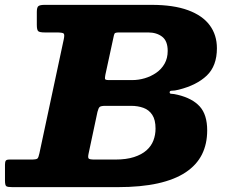

<svg xmlns="http://www.w3.org/2000/svg" viewBox="-68 -770 924 790"><path d="M416 0Q512 0 581.5 -15.5Q651 -31 696 -61Q741 -91 762.8 -134.2Q784.5 -177.5 784.5 -233.5Q784.5 -298 754 -331.8Q723.5 -365.5 663 -380Q646 -384 638 -384Q630 -384 630 -390Q630 -397 639.8 -396.8Q649.5 -396.5 667.5 -401Q741.5 -419.5 783 -459.2Q824.5 -499 824.5 -571.5Q824.5 -626 795 -666Q765.5 -706 705.8 -728Q646 -750 556 -750H115.5Q97.5 -750 90.5 -745.2Q83.5 -740.5 83.5 -721V-668Q83.5 -647 89.2 -641.8Q95 -636.5 116.5 -636.5H163.5Q189 -636.5 193.8 -632.2Q198.5 -628 194.5 -609L94 -138.5Q90.5 -121.5 85.8 -117.5Q81 -113.5 60 -113.5H-29Q-41 -113.5 -44.2 -108.8Q-47.5 -104 -47.5 -92.5V-27.5Q-47.5 -7.5 -42 -3.8Q-36.5 0 -17 0ZM406 -113.5H321.5Q300.5 -113.5 296.8 -117.8Q293 -122 296.5 -138L333 -309.5Q337 -325.5 342.2 -330Q347.5 -334.5 366 -334.5H471.5Q499.5 -334.5 522.2 -326.2Q545 -318 558.5 -297.5Q572 -277 572 -241Q572 -215 563.2 -192Q554.5 -169 534.8 -151.5Q515 -134 483.5 -123.8Q452 -113.5 406 -113.5ZM380 -440.5Q364.5 -440.5 364 -445.8Q363.5 -451 365.5 -462L398.5 -614.5Q401 -628.5 403.8 -632.5Q406.5 -636.5 423.5 -636.5H541.5Q576.5 -636.5 599.2 -619Q622 -601.5 622 -560.5Q622 -530.5 609.2 -508Q596.5 -485.5 574.8 -470.5Q553 -455.5 527.5 -448Q502 -440.5 476 -440.5Z"/></svg>

Font: Besley ExtraBold
Style: Italic
Weight: 800
Italic angle: -13°
Designer: Owen Earl
Foundry: indestructible type*
Version: Version 2.001